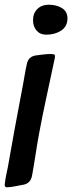

<svg xmlns="http://www.w3.org/2000/svg" viewBox="-37 -793 306 814"><path d="M159 -646Q133 -646 118 -663.5Q103 -681 103 -707Q103 -737 121.5 -755Q140 -773 169 -773Q203 -773 226 -758.5Q249 -744 249 -715Q249 -681 222.5 -663.5Q196 -646 159 -646ZM-17 -9V-11Q-15 -29 -11.5 -47Q-8 -65 -4 -83L25 -245L61 -437Q65 -458 68.5 -479.5Q72 -501 77 -522Q83 -553 115 -558Q130 -560 146.5 -562Q163 -564 178 -564Q190 -564 194 -561Q195 -560 195 -560Q196 -559 196 -556Q196 -548 195 -545Q178 -464 160.5 -384Q143 -304 128 -223Q120 -179 113.5 -136Q107 -93 99 -49Q93 -16 63 -10Q56 -9 46.5 -7Q37 -5 26 -3Q16 -1 7 0Q-2 1 -8 1Q-17 1 -17 -9Z"/></svg>

Font: Bangerz
Style: Regular
Weight: 400
Designer: vernon adams
Foundry: Vernon Adams
Version: Version 2.10;February 7, 2025;FontCreator 13.0.0.2683 64-bit